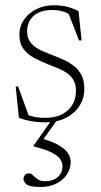

<svg xmlns="http://www.w3.org/2000/svg" viewBox="-20 -466 392 747"><path d="M187.5 -445.5Q218 -445.5 240.2 -440Q262.5 -434.5 285.5 -422.5L297.5 -308.5H287.5L242.5 -424.5L272.5 -394.5Q248.5 -414 228.5 -420.5Q208.5 -427 185.5 -427Q134.5 -427 110 -403.8Q85.5 -380.5 85.5 -344Q85.5 -316 100.5 -298.5Q115.5 -281 139.8 -270Q164 -259 191.5 -248.5Q212.5 -240.5 233 -230.8Q253.5 -221 270.5 -207Q287.5 -193 297.8 -172Q308 -151 308 -120.5Q308 -82.5 288.5 -53Q269 -23.5 235.2 -6.8Q201.5 10 158.5 10Q126.5 10 100.5 5.2Q74.5 0.5 53.5 -8L41 -129.5H50.5L95.5 -5.5L65.5 -30.5Q76.5 -23.5 89.8 -18.2Q103 -13 119.2 -10.2Q135.5 -7.5 155 -7.5Q211.5 -7.5 243.5 -36.5Q275.5 -65.5 275.5 -113.5Q275.5 -137.5 266.2 -153.8Q257 -170 241.5 -181Q226 -192 206 -200.2Q186 -208.5 165 -216.5Q137 -228 112 -241.2Q87 -254.5 71.2 -275.8Q55.5 -297 55.5 -332.5Q55.5 -364 73.5 -389.8Q91.5 -415.5 121.8 -430.5Q152 -445.5 187.5 -445.5ZM138 261.5Q98 261.5 84.8 252.2Q71.5 243 71.5 230Q71.5 221.5 77 215Q82.5 208.5 93 208.5Q101 208.5 108.2 216Q115.5 223.5 126.2 231.2Q137 239 155.5 239Q186.5 239 204.8 222.8Q223 206.5 223 181Q223 165.5 213.2 152Q203.5 138.5 179.2 126.5Q155 114.5 110 103.5V101.5L181.5 0H203L143.5 83L138 72Q183 84 208.5 99Q234 114 244.5 130.2Q255 146.5 255 164Q255 190.5 240.2 212.8Q225.5 235 199.2 248.2Q173 261.5 138 261.5Z"/></svg>

Font: Newsreader 24pt ExtraLight
Style: Regular
Weight: 250
Designer: Hugues Gentile
Foundry: Production Type
Version: Version 1.003